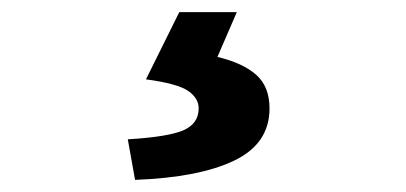

<svg xmlns="http://www.w3.org/2000/svg" viewBox="-20 -25 671 317"><path d="M203 272 191 205Q258 201 283 190Q308 179 308 154Q308 137 290.5 125Q273 113 221 106L276 -5H371L339 69Q381 79 403 98.5Q425 118 425 154Q425 212 367 240Q309 268 203 272Z"/></svg>

Font: Noto Sans HK Thin ExtraBold
Style: Regular
Weight: 800
Version: Version 2.004-H2;hotconv 1.0.118;makeotfexe 2.5.65603